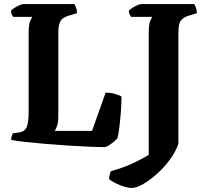

<svg xmlns="http://www.w3.org/2000/svg" viewBox="-20 -724 1008 945"><path d="M495 0Q465 0 418 -2Q371 -4 316.5 -7.5Q262 -11 207.5 -15.5Q153 -20 107.5 -25Q62 -30 35 -35Q35 -46 38 -55Q41 -64 44 -68L73 -72Q102 -76 111.5 -98.5Q121 -121 121 -176V-560Q121 -606 129 -622Q137 -638 139 -641H46Q43 -643 38.5 -651.5Q34 -660 34 -671Q39 -678 51.5 -685.5Q64 -693 76.5 -698.5Q89 -704 95 -704H346Q350 -698 354.5 -685.5Q359 -673 359 -659L315 -646Q301 -641 290.5 -634.5Q280 -628 273.5 -611Q267 -594 267 -560V-149Q267 -123 261 -105Q255 -87 249 -80H433L500 -268Q528 -268 549 -261Q570 -254 578 -249Q578 -214 575 -175Q572 -136 568 -102Q564 -68 559 -46Q554 -38 541 -27Q528 -16 515 -8Q502 0 495 0ZM629 201Q606 201 572.5 188Q539 175 517 158Q517 147 520 136Q523 125 525 119Q585 102 631 81Q677 60 712 38V-560Q712 -605 719.5 -621.5Q727 -638 730 -641H626Q622 -644 618 -653.5Q614 -663 614 -671Q620 -678 632.5 -686Q645 -694 657.5 -699Q670 -704 676 -704H936Q940 -698 944.5 -686Q949 -674 949 -659L906 -646Q882 -638 870 -623Q858 -608 858 -560V-16Q845 22 817 60.5Q789 99 754 130.5Q719 162 685.5 181.5Q652 201 629 201Z"/></svg>

Font: Texturina 72pt ExtraBold
Style: Regular
Weight: 800
Designer: Guillermo Torres Carreño
Foundry: Omnibus-Type
Version: Version 1.002; ttfautohint (v1.8.3)